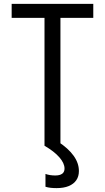

<svg xmlns="http://www.w3.org/2000/svg" viewBox="-20 -750 540 988"><path d="M209 0V-658H40V-730H460V-658H291V0ZM271 218Q255 218 241 216.5Q227 215 214 211V145Q225 149 238 151Q251 153 265 153Q279 153 289.5 149.5Q300 146 306 138Q312 130 312 117Q312 90 285.5 59.5Q259 29 209 0L279 -21Q331 13 358.5 51Q386 89 386 130Q386 158 372.5 177.5Q359 197 333.5 207.5Q308 218 271 218Z"/></svg>

Font: M PLUS Code Latin
Style: Regular
Weight: 400
Designer: Coji Morishita
Foundry: UNDERFOREST DESIGN
Version: Version 1.002; ttfautohint (v1.8.3)